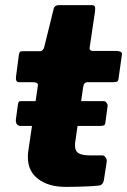

<svg xmlns="http://www.w3.org/2000/svg" viewBox="-20 -730 496 750"><path d="M392 -254Q391 -242 385.5 -240Q380 -238 367 -238H62Q50 -238 45.5 -245.5Q41 -253 42 -263L50 -322Q52 -331 54 -333Q56 -335 63 -335H385Q392 -335 397 -327.5Q402 -320 400 -313ZM236 0Q170 0 129.5 -30.5Q89 -61 89 -115Q89 -120 89 -125.5Q89 -131 90 -136L128 -396Q129 -403 123.5 -406Q118 -409 110 -409H54Q39 -409 43 -434L54 -518Q56 -527 59.5 -528.5Q63 -530 72 -530H136Q142 -530 147 -535Q152 -540 153 -547L190 -697Q194 -710 210 -710H339Q347 -710 350 -705Q353 -700 351 -684L330 -543Q329 -538 332.5 -534.5Q336 -531 341 -531H436Q445 -531 451.5 -527.5Q458 -524 456 -515L443 -423Q442 -414 437.5 -411.5Q433 -409 422 -409H322Q308 -409 305 -391L274 -176Q273 -172 273 -168Q273 -164 273 -161Q273 -140 287 -131.5Q301 -123 332 -123H380Q387 -123 392.5 -115Q398 -107 397 -99L386 -28Q383 -6 364 -5Q345 -3 322.5 -2Q300 -1 278 -0.5Q256 0 236 0Z"/></svg>

Font: Libre Franklin Thin ExtraBold
Style: Italic
Weight: 800
Italic angle: -8°
Version: Version 2.000